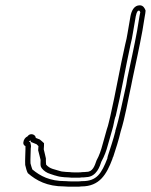

<svg xmlns="http://www.w3.org/2000/svg" viewBox="-20 -686 569 724"><path d="M68 -149C67 -142 71 -137 76 -135V-123C76 -107 74 -83 75 -64C78 -51 81 -40 85 -33C117 -5 158 17 222 17C232 18 242 18 251 18H268C275 18 281 18 287 17C356 17 382 -29 404 -87C404 -89 405 -92 407 -95C416 -122 428 -159 435 -190C452 -244 462 -306 475 -365L480 -390C493 -451 506 -510 517 -570L526 -625C527 -632 529 -639 529 -646C526 -655 520 -666 507 -666C486 -666 476 -646 472 -625L461 -561C459 -548 456 -533 452 -518C432 -430 416 -335 396 -248C391 -230 389 -215 383 -199L367 -142C361 -119 354 -99 344 -81C337 -61 330 -38 307 -38C300 -37 294 -37 290 -37C286 -36 281 -36 277 -36H259C254 -36 249 -36 243 -37C234 -37 225 -38 216 -39C210 -39 202 -43 196 -44L179 -49C169 -52 160 -58 154 -65C153 -70 153 -78 153 -89C150 -101 148 -112 145 -123C146 -133 146 -141 146 -146C141 -151 135 -156 130 -160L115 -166C114 -180 93 -186 84 -172C75 -168 69 -159 68 -149ZM89 -153C89 -154 90 -154 90 -154L96 -156V-151L118 -142C121 -140 122 -137 125 -135C125 -131 124 -127 124 -121V-118L125 -115C127 -106 131 -93 133 -83C133 -71 132 -65 134 -58L136 -54L138 -51C145 -42 156 -34 170 -30L188 -24H189C190 -24 200 -20 211 -19C219 -18 228 -17 237 -17C247 -16 251 -16 256 -16H274C277 -16 284 -16 288 -17C292 -17 301 -17 305 -18C345 -19 357 -61 362 -76C374 -98 381 -117 387 -140L403 -196C409 -215 410 -230 415 -246L416 -247C437 -335 453 -430 472 -517C476 -532 479 -548 481 -561L492 -625C496 -645 501 -646 504 -646C504 -646 506 -647 509 -640L506 -625L497 -570C486 -510 473 -452 460 -390L456 -366C442 -305 431 -245 415 -193V-192V-191C408 -162 395 -124 387 -99C385 -94 385 -89 385 -89C363 -32 345 -3 291 -3H289H288C284 -2 278 -2 271 -2H254C245 -2 237 -2 228 -3H227H226C168 -3 132 -22 102 -47C100 -53 97 -61 95 -70C94 -88 96 -110 96 -127C96 -130 98 -133 96 -141L94 -150Z"/></svg>

Font: Scribbler
Style: ClrIta
Weight: 400
Designer: Mew Too
Foundry: Cannot Into Space Fonts
Version: Version 1.001